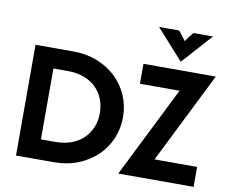

<svg xmlns="http://www.w3.org/2000/svg" viewBox="-88 -955 1280 1067"><g transform="rotate(10 552.0 -421.0)"><path d="M66.7 0V-625H279.2Q354.2 -625 415.6 -600.7Q477.1 -576.4 521.9 -533.7Q566.7 -491 591 -434Q615.3 -377.1 615.3 -312.5Q615.3 -247.9 591 -191Q566.7 -134 521.9 -91.3Q477.1 -48.6 415.6 -24.3Q354.2 0 279.2 0ZM187.5 -112.5H268.1Q320.8 -112.5 361.1 -128.1Q401.4 -143.8 428.8 -171.2Q456.2 -198.6 470.5 -234.7Q484.7 -270.8 484.7 -312.5Q484.7 -354.2 470.5 -390.6Q456.2 -427.1 428.8 -454.5Q401.4 -481.9 361.1 -497.2Q320.8 -512.5 268.1 -512.5H187.5ZM644.4 0V-1.4L899.3 -512.5H675.7V-625H1083.3V-623.6L828.5 -112.5H1068.8V0ZM877.1 -672.9 725.7 -841.7H838.2Q850 -829.2 859.4 -816.7Q868.7 -804.2 879.2 -788.9Q889.6 -804.2 899.3 -816.7Q909 -829.2 920.1 -841.7H1029.9L878.5 -672.9Z"/></g></svg>

Font: Afacad Flux
Style: Regular
Weight: 400
Designer: Kristian Moeller
Foundry: Dicotype
Version: Version 1.100